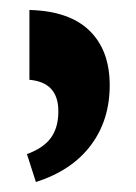

<svg xmlns="http://www.w3.org/2000/svg" viewBox="-20 -780 273 385"><path d="M200 -609Q200 -539 162 -488.5Q124 -438 52 -415L34 -471Q67 -483 82 -503.5Q97 -524 97 -557Q97 -615 39 -620V-760Q119 -758 159.5 -718.5Q200 -679 200 -609Z"/></svg>

Font: Noto Serif Armenian Black Cond
Style: Regular
Weight: 900
Width: 3
Designer: Monotype Design team
Foundry: Monotype Imaging Inc.
Version: Version 1.000